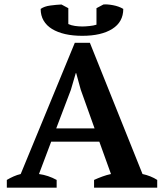

<svg xmlns="http://www.w3.org/2000/svg" viewBox="-20 -872 762 892"><path d="M441.4 -213.9H217.8L161.1 -63.5Q204.1 -57.6 243.2 -36.1V0H11.7V-36.1Q27.3 -45.4 43.5 -52.5Q59.6 -59.6 76.2 -63.5L327.6 -673.3H397.5L642.1 -63.5Q660.6 -59.6 678.5 -52.5Q696.3 -45.4 710.4 -36.1V0H417V-36.1Q435.1 -44.4 455.8 -52Q476.6 -59.6 495.6 -63.5ZM241.2 -275.4H419.4L355 -455.6L334 -532.2H332L309.1 -454.1ZM362.3 -705.6Q318.4 -705.6 283 -713.6Q247.6 -721.7 221.9 -737.3Q196.3 -752.9 182.6 -776.4Q168.9 -799.8 168.9 -830.6Q186 -842.8 214.1 -846.4Q242.2 -850.1 265.6 -851.1L297.4 -834V-760.3Q311 -753.9 328.4 -751.5Q345.7 -749 362.8 -749Q376 -749 395.3 -751Q414.6 -752.9 428.2 -757.3V-834L460.4 -851.1Q477.5 -853 504.9 -847.9Q532.2 -842.8 552.7 -830.6Q552.7 -770 501.7 -737.8Q450.7 -705.6 362.3 -705.6Z"/></svg>

Font: PT Astra Serif
Style: Bold
Weight: 700
Designer: A.Korolkova, I. Chaeva
Foundry: ParaType Ltd
Version: Version 1.002